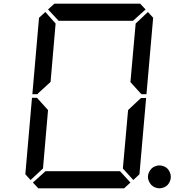

<svg xmlns="http://www.w3.org/2000/svg" viewBox="-20 -1020 984 1040"><path d="M900.4 -85.9Q905.3 -74.2 905.3 -62Q905.3 -49.8 900.4 -38.1Q895.5 -26.4 887.7 -18.1Q879.9 -9.8 867.7 -4.9Q855.5 0 843.8 0Q832 0 819.8 -4.9Q807.6 -9.8 799.8 -18.1Q792 -26.4 786.6 -38.1Q781.2 -49.8 781.2 -62Q781.2 -74.2 786.6 -85.9Q792 -97.7 799.8 -106Q807.6 -114.3 819.8 -119.1Q832 -124 843.8 -124Q855.5 -124 867.7 -119.1Q879.9 -114.3 887.7 -106Q895.5 -97.7 900.4 -85.9ZM145.5 -44.9 117.2 -76.2 153.3 -490.2H180.7L184.6 -485.4L240.2 -423.8L212.9 -107.4ZM186.5 -514.6 182.6 -509.8H155.3L191.4 -923.8L225.6 -955.1L281.2 -892.6L253.9 -576.2ZM240.2 -968.8 274.4 -1000H739.3L768.6 -968.8L700.2 -907.2H297.9ZM739.3 -485.4 745.1 -489.3H771.5L735.4 -76.2L702.1 -44.9L645.5 -107.4L673.8 -423.8ZM781.2 -955.1 809.6 -923.8 773.4 -509.8H747.1L742.2 -513.7L686.5 -575.2L714.8 -892.6ZM686.5 -31.2 652.3 0H187.5L158.2 -31.2L226.6 -92.8H629.9Z"/></svg>

Font: my7seg
Style: Book
Weight: 400
Italic angle: -5°
Designer: Keshikan(Twitter:@keshinomi_88pro)
Version: Version 0.46